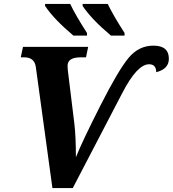

<svg xmlns="http://www.w3.org/2000/svg" viewBox="-20 -951 874 971"><path d="M245.1 0 161.1 -612.8Q154.3 -661.1 102.1 -661.1H85L96.2 -713.9H425.8L415 -661.1H389.2Q321.8 -661.1 321.8 -619.1Q321.8 -602.1 324.2 -585.9L356 -326.2Q363.8 -262.2 363.8 -155.8Q397 -238.3 488 -417.7Q579.1 -597.2 630.6 -658.7Q682.1 -720.2 755.9 -720.2Q834 -720.2 834 -653.8Q834 -602.1 770 -585.9Q770 -626 733.9 -626Q673.8 -626 599.1 -481.9L348.1 0ZM541 -771Q441.9 -854.5 397.9 -920.9V-931.2H524.9Q550.8 -876 609.9 -784.2V-771ZM351.1 -771Q252 -854.5 208 -920.9V-931.2H335Q360.8 -876 419.9 -784.2V-771Z"/></svg>

Font: Droid Serif
Style: Bold Italic
Weight: 700
Italic angle: -12°
Designer: Monotype Design team
Foundry: Monotype Imaging Inc.
Version: Version 1.03